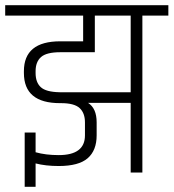

<svg xmlns="http://www.w3.org/2000/svg" viewBox="-40 -664 668 739"><path d="M463 -309V-604H325V-463H192Q139 -463 118 -444.5Q97 -426 97 -390V-383Q97 -347 117 -328.5Q137 -310 189 -309ZM195 -267H191Q52 -267 52 -383V-390Q52 -505 192 -505H280V-604H-20V-644H608V-604H508V0H463V-268H299Q332 -247 332 -193V-143Q332 -85 297.5 -55Q263 -25 186 -25Q136 -25 97 -35V55H55V-154H97V-78Q136 -67 186 -67Q287 -67 287 -143V-193Q287 -229 266.5 -248Q246 -267 195 -267Z"/></svg>

Font: Khand Light
Style: Regular
Weight: 300
Designer: Devanagari: Sanchit Sawaria, Jyotish Sonowal; Latin: Satya Rajpurohit
Foundry: Indian Type Foundry
Version: Version 1.101;PS 1.0;hotconv 1.0.78;makeotf.lib2.5.61930; tt